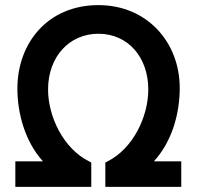

<svg xmlns="http://www.w3.org/2000/svg" viewBox="-20 -731 772 751"><path d="M582 -100C654 -179 683 -288 683 -387C683 -566 555 -711 365 -711C168 -711 48 -564 48 -384C48 -288 78 -177 148 -100H40V0H337V-95L328 -100C228 -150 168 -275 168 -381C168 -509 251 -599 365 -599C480 -599 560 -508 560 -381C560 -273 499 -149 401 -100L392 -95V0H689V-100Z"/></svg>

Font: Mint Spirit No2
Style: Bold
Weight: 700
Designer: HARENDAL Hirwen
Foundry: Arkandis Digital Foundry.
Version: Version 1.004;FFEdit